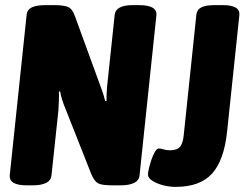

<svg xmlns="http://www.w3.org/2000/svg" viewBox="-20 -722 955 750"><path d="M85 2Q15 2 18 -37L84 -664Q86 -684 104 -693Q122 -702 159 -702H190Q230 -702 246.5 -694.5Q263 -687 273 -658L377 -373Q381 -363 384.5 -351Q388 -339 391 -327L396 -328Q396 -341 396.5 -354.5Q397 -368 398 -381L428 -664Q432 -702 499 -702H523Q594 -702 591 -663L525 -36Q521 2 449 2H420Q379 2 364 -5.5Q349 -13 337 -41L235 -299Q229 -313 223 -331.5Q217 -350 215 -365L210 -364Q211 -349 210 -329Q209 -309 208 -289L181 -36Q177 2 106 2ZM666 8Q641 8 616.5 1.5Q592 -5 575 -16Q558 -27 558 -40Q558 -49 562 -65.5Q566 -82 572 -99.5Q578 -117 585.5 -129.5Q593 -142 600 -142Q609 -142 619 -138.5Q629 -135 644 -135Q671 -135 683 -148.5Q695 -162 698 -197L747 -664Q749 -684 766 -693Q783 -702 820 -702H850Q919 -702 915 -663L867 -207Q855 -95 808 -43.5Q761 8 666 8Z"/></svg>

Font: Asap Condensed Condensed ExtraBold
Style: Italic
Weight: 800
Width: 3
Italic angle: -6°
Designer: Pablo Cosgaya
Foundry: Omnibus-Type
Version: Version 3.001; ttfautohint (v1.8.4.7-5d5b)